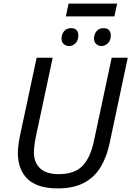

<svg xmlns="http://www.w3.org/2000/svg" viewBox="-20 -1034 728 1064"><path d="M300 10Q188 10 133.5 -41.5Q79 -93 79 -188Q79 -205 82 -230Q85 -255 91 -283L183 -714H272L179 -278Q174 -255 171 -230Q168 -205 168 -189Q168 -133 202.5 -101Q237 -69 305 -69Q394 -69 437.5 -115Q481 -161 500 -250L599 -714H688L588 -243Q572 -165 537.5 -108Q503 -51 445 -20.5Q387 10 300 10ZM345 -943 360 -1014H629L614 -943ZM364 -779Q345 -779 333 -790Q321 -801 321 -821Q321 -844 335 -861Q349 -878 374 -878Q395 -878 404.5 -867Q414 -856 414 -838Q414 -810 398.5 -794.5Q383 -779 364 -779ZM543 -779Q525 -779 513 -790Q501 -801 501 -821Q501 -844 515 -861Q529 -878 554 -878Q574 -878 584 -867Q594 -856 594 -838Q594 -810 578 -794.5Q562 -779 543 -779Z"/></svg>

Font: Manna Sans
Style: Italic
Weight: 400
Italic angle: -12°
Designer: Monotype Design Team
Foundry: Monotype Imaging Inc.
Version: Version 2.001.1; ttfautohint (v1.8.2)